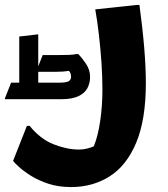

<svg xmlns="http://www.w3.org/2000/svg" viewBox="-92 -498 682 778"><path d="M28 12Q72 66 126 87Q180 108 228 108Q246 108 261 104Q276 100 288 95Q305 54 314 -7.5Q323 -69 323 -135Q323 -189 319 -246.5Q315 -304 308.5 -359.5Q302 -415 294 -460L462 -478H473Q486 -382 492.5 -303Q499 -224 499 -162Q499 -13 460 80Q421 173 352.5 216.5Q284 260 196 260Q145 260 104 246.5Q63 233 33 214Q3 195 -15.5 178Q-34 161 -39 154L17 12ZM273 -186Q273 -162 262.5 -141.5Q252 -121 226.5 -108.5Q201 -96 155 -96H-72V-100L-47 -163H-14V-350L63 -359V-229L81 -275H148Q168 -275 186.5 -275.5Q205 -276 217 -279H225Q240 -264 256.5 -239.5Q273 -215 273 -186ZM134 -207H63V-163H147Q175 -163 185.5 -168.5Q196 -174 196 -187Q196 -192 194 -199.5Q192 -207 186 -211Q164 -207 134 -207Z"/></svg>

Font: Kufam
Style: Bold
Weight: 700
Designer: Wael Morcos, Artur Schmal
Foundry: Original Type
Version: Version 1.300; ttfautohint (v1.8.3)